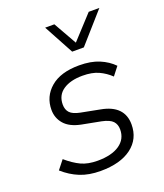

<svg xmlns="http://www.w3.org/2000/svg" viewBox="-132 -784 753 882"><g transform="rotate(-20 245.0 -343.0)"><path d="M208 10Q151 10 108 -7.5Q65 -25 28 -58L62 -101Q98 -70 131 -54.5Q164 -39 211 -39Q280 -39 318.5 -65.5Q357 -92 357 -139Q357 -164 342.5 -179.5Q328 -195 290 -203L196 -221Q142 -232 116.5 -261.5Q91 -291 91 -331Q91 -396 140 -438Q189 -480 280 -480Q337 -480 377.5 -463Q418 -446 445 -418L413 -377Q388 -401 356.5 -415.5Q325 -430 278 -430Q219 -430 183.5 -406Q148 -382 148 -336Q148 -311 162 -296Q176 -281 211 -274L304 -256Q359 -246 386.5 -217.5Q414 -189 414 -143Q414 -72 359.5 -31Q305 10 208 10ZM272 -550 193 -696H238L302 -583L406 -696H458L329 -550Z"/></g></svg>

Font: Gantari Light
Style: Italic
Weight: 300
Italic angle: -10°
Version: Version 1.000